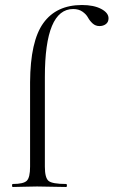

<svg xmlns="http://www.w3.org/2000/svg" viewBox="-20 -746 453 766"><path d="M31 0Q28 0 28 -6Q28 -12 31 -12Q74 -12 87 -25Q100 -38 100 -81V-418Q101 -582 153 -654Q205 -726 307 -726Q354 -726 383.5 -710.5Q413 -695 413 -673Q413 -658 402.5 -650Q392 -642 377 -642Q361 -642 349.5 -652.5Q338 -663 331 -676Q324 -689 309 -699.5Q294 -710 272 -710Q159 -710 159 -439V-81Q159 -37 173.5 -24.5Q188 -12 244 -12Q247 -12 247 -6Q247 0 244 0Q223 0 185 -1Q147 -2 128 -2Q109 -2 76 -1Q43 0 31 0Z"/></svg>

Font: Cormorant
Style: Regular
Weight: 400
Designer: Christian Thalmann (Catharsis Fonts)
Version: Version 1.000;PS 001.000;hotconv 1.0.70;makeotf.lib2.5.58329